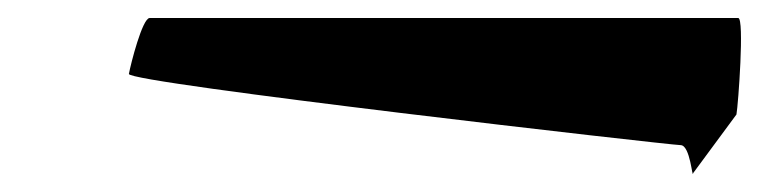

<svg xmlns="http://www.w3.org/2000/svg" viewBox="-20 -380 842 213"><path d="M123 -298C121 -288 724 -219 735 -219C746 -219 748 -180 749 -188L797 -253C799 -264 806 -360 799 -360H146C138 -360 125 -309 123 -298Z"/></svg>

Font: Ampere
Style: UltExtIta
Weight: 400
Version: Version 1